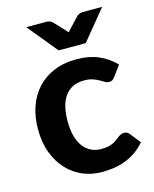

<svg xmlns="http://www.w3.org/2000/svg" viewBox="-111 -801 706 882"><g transform="rotate(-15 242.0 -359.5)"><path d="M431 -400.5Q425 -392.5 419 -388.2Q413 -384 402 -384Q392 -384 382.8 -389.8Q373.5 -395.5 361.5 -402.2Q349.5 -409 333 -414.8Q316.5 -420.5 292 -420.5Q261 -420.5 238.2 -409.2Q215.5 -398 200.5 -377Q185.5 -356 178.2 -326Q171 -296 171 -258.5Q171 -179.5 202.8 -137.5Q234.5 -95.5 289.5 -95.5Q308.5 -95.5 322.2 -98.8Q336 -102 346.2 -107Q356.5 -112 364 -118Q371.5 -124 378.2 -129Q385 -134 391.8 -137.2Q398.5 -140.5 407 -140.5Q423 -140.5 432 -128.5L471.5 -78.5Q449.5 -53 424.5 -36.2Q399.5 -19.5 372.8 -9.8Q346 0 318.5 3.8Q291 7.5 264 7.5Q216.5 7.5 174 -10.2Q131.5 -28 99.5 -62Q67.5 -96 48.8 -145.5Q30 -195 30 -258.5Q30 -315 46.5 -363.5Q63 -412 95 -447.5Q127 -483 174.2 -503.2Q221.5 -523.5 283.5 -523.5Q342.5 -523.5 387 -504.5Q431.5 -485.5 467 -449.5ZM460.5 -725.5 344.5 -584H215.5L99.5 -725.5H195Q203.5 -725.5 210.8 -722.8Q218 -720 222 -716.5L270 -665.5Q276 -659.5 282 -652Q285 -656 287.8 -659.2Q290.5 -662.5 293.5 -665.5L341.5 -716.5Q345.5 -719.5 353 -722.5Q360.5 -725.5 368.5 -725.5Z"/></g></svg>

Font: LatoLatin Heavy
Style: Regular
Weight: 800
Designer: Lukasz Dziedzic with Adam Twardoch and Botio Nikoltchev
Foundry: tyPoland Lukasz Dziedzic
Version: Version 2.015; 2015-08-06; http://www.latofonts.com/